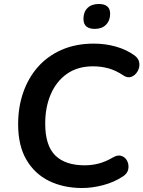

<svg xmlns="http://www.w3.org/2000/svg" viewBox="-20 -934 720 964"><path d="M393 10Q299 10 226.5 -25.5Q154 -61 112.5 -132Q71 -203 71 -310Q71 -396 96.5 -469.5Q122 -543 170.5 -598Q219 -653 290 -684Q361 -715 451 -715Q509 -715 562 -700Q615 -685 655 -656Q677 -640 679.5 -617.5Q682 -595 670.5 -575.5Q659 -556 640 -548.5Q621 -541 600 -555Q561 -581 524 -591Q487 -601 447 -601Q370 -601 316.5 -563.5Q263 -526 235 -461Q207 -396 207 -314Q207 -203 257.5 -153.5Q308 -104 405 -104Q442 -104 476 -113Q510 -122 546 -143Q571 -158 590.5 -151Q610 -144 619 -125Q628 -106 624 -84.5Q620 -63 597 -48Q553 -19 498 -4.5Q443 10 393 10ZM456 -789Q399 -789 399 -839Q399 -874 419.5 -894Q440 -914 476 -914Q533 -914 533 -865Q533 -831 512.5 -810Q492 -789 456 -789Z"/></svg>

Font: Nunito
Style: Bold Italic
Weight: 700
Italic angle: -9°
Designer: Vernon Adams
Foundry: Vernon Adams
Version: Version 3.601; ttfautohint (v1.8.2.53-6de2)